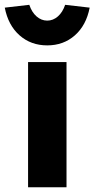

<svg xmlns="http://www.w3.org/2000/svg" viewBox="-55 -794 400 814"><path d="M64 -531H227V0H64ZM-34.8 -761.6 69.2 -773.6Q79.8 -742 100.1 -724.3Q120.4 -706.6 145.2 -706.6Q170 -706.6 190.3 -724.3Q210.6 -742 221.2 -773.6L325.2 -761.6Q310.6 -686.6 262.4 -644.1Q214.2 -601.6 145.2 -601.6Q76.2 -601.6 28 -644.1Q-20.2 -686.6 -34.8 -761.6Z"/></svg>

Font: Easer Grotesk Variable
Style: Regular
Weight: 400
Designer: Boardeaser, Bonnie Shaver-Troup, Thomas Jockin
Foundry: Lexend
Version: Version 1.001;Glyphs 3.1.2 (3151)